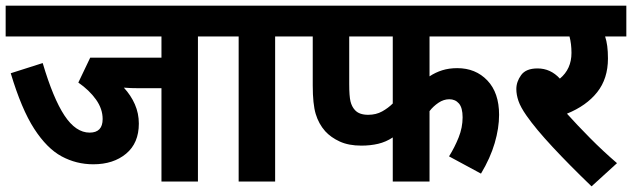

<svg xmlns="http://www.w3.org/2000/svg" viewBox="-20 -642 2235 679"><path d="M680 -513V0H551V-330H474Q458 -330 444 -330.5Q430 -331 418 -332Q443 -305 457 -273Q471 -241 471 -205Q471 -136 426 -98.5Q381 -61 310 -61Q250 -61 198 -89Q146 -117 101 -186.5Q56 -256 18 -383L131 -419Q168 -294 208 -233.5Q248 -173 297 -173Q343 -173 343 -221Q343 -257 319.5 -290Q296 -323 257 -350L299 -438H551V-513H0V-622H766V-513Z M953 -513V0H824V-513H752V-622H1039V-513Z M1499 -513V-372Q1520 -386 1544 -393.5Q1568 -401 1597 -401Q1662 -401 1703.5 -357.5Q1745 -314 1745 -236Q1745 -189 1729.5 -136Q1714 -83 1681 -28L1568 -89Q1588 -121 1602 -156Q1616 -191 1616 -227Q1616 -261 1603 -276Q1590 -291 1569 -291Q1549 -291 1530.5 -278.5Q1512 -266 1499 -249V0H1369V-156Q1345 -140 1317.5 -133.5Q1290 -127 1258 -127Q1213 -127 1181.5 -141.5Q1150 -156 1130 -178Q1107 -204 1096.5 -239Q1086 -274 1086 -340V-513H1025V-622H1791V-513ZM1215 -513V-345Q1215 -302 1219.5 -283.5Q1224 -265 1235 -253Q1250 -236 1282 -236Q1310 -236 1331.5 -248Q1353 -260 1369 -276V-513Z M2162 -65 2072 17Q1994 -58 1934 -122.5Q1874 -187 1842 -233Q1821 -263 1813.5 -285Q1806 -307 1806 -327Q1806 -353 1823 -376.5Q1840 -400 1881 -400Q1927 -400 1960 -364Q2001 -398 2001 -455Q2001 -487 1994 -513H1778V-622H2195V-513H2120Q2125 -498 2127.5 -479Q2130 -460 2130 -435Q2130 -364 2092 -316Q2054 -268 1985 -240Q2020 -201 2066.5 -154Q2113 -107 2162 -65Z"/></svg>

Font: Noto Sans Devanagari UI SemiCondensed
Style: Bold
Weight: 700
Width: 4
Designer: Jelle Bosma - Monotype Design Team
Foundry: Monotype Imaging Inc.
Version: Version 2.004; ttfautohint (v1.8.4.7-5d5b)